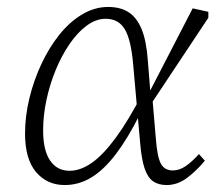

<svg xmlns="http://www.w3.org/2000/svg" viewBox="-20 -520 628 552"><path d="M166 12Q115 12 83.5 -25.5Q52 -63 52 -136Q52 -186 64.5 -237.5Q77 -289 99 -336Q121 -383 150.5 -420Q180 -457 216 -478.5Q252 -500 291 -500Q326 -500 349.5 -485Q373 -470 387 -436.5Q401 -403 405 -346L412 -259L417 -252L428 -122Q432 -69 442.5 -49.5Q453 -30 477 -30Q496 -30 514 -42.5Q532 -55 552 -77L569 -58Q544 -28 517 -8Q490 12 459 12Q436 12 420.5 1.5Q405 -9 396 -35Q387 -61 383 -108L363 -333Q357 -405 339 -435.5Q321 -466 284 -466Q256 -466 229.5 -446.5Q203 -427 180 -393.5Q157 -360 140 -318.5Q123 -277 113.5 -232.5Q104 -188 104 -145Q104 -88 124 -58.5Q144 -29 180 -29Q211 -29 243.5 -51.5Q276 -74 312.5 -123.5Q349 -173 390 -252L395 -191H382Q348 -123 313.5 -77.5Q279 -32 243 -10Q207 12 166 12ZM411 -216 410 -256 534 -496 579 -486V-469Z"/></svg>

Font: Source Serif 4 Light
Style: Italic
Weight: 300
Italic angle: -12°
Designer: Frank Grießhammer
Foundry: Adobe Systems Incorporated
Version: Version 4.004;hotconv 1.0.116;makeotfexe 2.5.65601